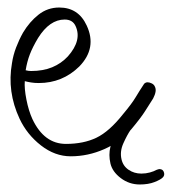

<svg xmlns="http://www.w3.org/2000/svg" viewBox="-20 -398 457 511"><path d="M168.2 18Q126.2 18 89 -11Q51.8 -40 32.1 -82Q-1.6 -154 11.9 -230Q15 -251 22.8 -271.5Q30.6 -292 41.2 -311Q58.5 -340 82.6 -359Q106.7 -378 137.7 -378Q188.7 -378 210.8 -330Q238.7 -270 191 -221Q146.1 -177 83.1 -177Q72.1 -177 62.8 -178.5Q53.4 -180 46 -182Q44.4 -163 50.3 -133Q56.2 -103 66.3 -81Q97.5 -15 155.5 -15Q202.5 -15 236.7 -31.5Q270.9 -48 307.3 -94Q330.8 -122 340.9 -139Q351 -156 363.6 -175Q367.7 -179 372.7 -179Q377.7 -179 383.9 -176Q390.1 -173 392.4 -167Q398 -156 387.6 -136Q377.3 -120 366.3 -102.5Q355.4 -85 329.5 -54Q300.4 -20 257.3 -1Q214.2 18 168.2 18ZM62.7 -209Q94.7 -209 118.9 -219Q143.1 -229 160.7 -248Q198.8 -291 181 -329Q173.1 -346 152.1 -346Q112.1 -346 81.4 -297Q67 -273 59.5 -253.5Q52 -234 48.3 -211Q55.7 -209 62.7 -209ZM351.9 93Q323.9 93 301.4 76Q279 59 273.9 37Q268.6 14 273.8 -7Q278.9 -28 287.8 -43.5Q296.8 -59 302.6 -64Q307.5 -69 315.5 -69Q327.5 -69 329.5 -60Q330.5 -56 327.4 -52Q318.4 -39 308.5 -17Q298.5 5 303.4 26Q307.5 44 322.4 54Q337.2 64 356.2 64Q368.2 64 379 61Q389.8 58 396.9 54Q402.4 52 404.4 52Q414.4 52 416.7 62Q418.3 69 413.5 74Q407.9 80 391.4 86.5Q374.9 93 351.9 93Z"/></svg>

Font: Oooh Baby
Style: Normal
Weight: 400
Designer: Robert E. Leuschke
Foundry: Robert E. Leuschke
Version: Version 1.011; ttfautohint (v1.8.3)